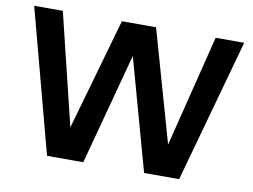

<svg xmlns="http://www.w3.org/2000/svg" viewBox="-72 -754 1130 858"><g transform="rotate(10 493.0 -325.0)"><path d="M17 -650.5H147L270.5 -143.5L415 -650.5H570L714 -143.5L840.5 -650.5H970L789.5 0H630.5L490 -506L354.5 0H190Z"/></g></svg>

Font: Overused Grotesk SemiBold
Style: Regular
Weight: 610
Version: Version 0.004